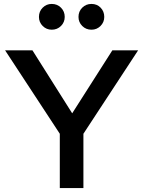

<svg xmlns="http://www.w3.org/2000/svg" viewBox="-20 -956 728 976"><path d="M284 0V-276L6 -700H145L347 -380L551 -700H682L404 -276V0ZM243 -805Q216 -805 197 -824Q178 -843 178 -870Q178 -898 197 -917Q216 -936 243 -936Q271 -936 290 -917Q309 -898 309 -870Q309 -843 290 -824Q271 -805 243 -805ZM445 -805Q417 -805 398 -824Q379 -843 379 -870Q379 -898 398 -917Q417 -936 445 -936Q473 -936 491.5 -917Q510 -898 510 -870Q510 -843 491 -824Q472 -805 445 -805Z"/></svg>

Font: Red Hat Text Medium
Style: Regular
Weight: 500
Designer: Pentagram, MCKL
Foundry: Pentagram, MCKL
Version: Version 1.023